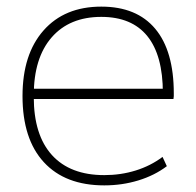

<svg xmlns="http://www.w3.org/2000/svg" viewBox="-20 -550 591 580"><path d="M295 10Q177 10 112.5 -60Q48 -130 48 -260Q48 -386 111.5 -458Q175 -530 286 -530Q393 -530 449 -463Q505 -396 505 -268Q505 -263 505 -259.5Q505 -256 504 -251H66V-282H483L472 -269Q472 -383 425 -441Q378 -499 286 -499Q190 -499 136 -437Q82 -375 82 -262V-257Q82 -142 137 -81.5Q192 -21 295 -21Q345 -21 390 -35Q435 -49 471 -76L484 -48Q447 -20 398 -5Q349 10 295 10Z"/></svg>

Font: M PLUS 2 Thin ExtraLight
Style: Regular
Weight: 250
Version: Version 1.001